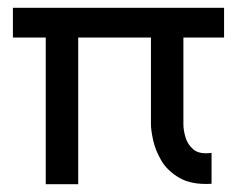

<svg xmlns="http://www.w3.org/2000/svg" viewBox="-20 -468 606 491"><path d="M97 3V-372H13V-448H553V-372H449V-150Q449 -135 454.5 -116.5Q460 -98 475 -85.5Q490 -73 521 -77V2Q470 5 439 -13Q408 -31 392.5 -57.5Q377 -84 371.5 -110Q366 -136 366 -150V-372H180V3Z"/></svg>

Font: Lil Grotesk Medium
Style: Regular
Weight: 500
Designer: Bastien Sozeau
Foundry: NBR — Bastien Sozeau
Version: Version 3.003; ttfautohint (v1.8.4.7-5d5b);gftools[0.9.33]